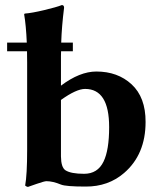

<svg xmlns="http://www.w3.org/2000/svg" viewBox="-20 -718 626 749"><path d="M264.2 -551.8V-518.1H218.3Q218.3 -512.2 217.8 -500V-383.8Q291 -439 356 -439Q439 -439 493.2 -389.2Q548.3 -338.4 547.9 -242.2Q547.9 -115.2 463.9 -43Q401.9 10.3 314 9.8Q236.8 9.8 217.8 2Q186 -11.2 161.1 -11.2Q153.3 -11.2 123 -0.7Q92.8 9.8 88.9 11.2Q83 10.3 78.1 5.9Q85.9 -36.1 85.9 -133.8V-474.1Q85.9 -494.1 85.4 -518.1H7.8V-551.8H84.5Q81.5 -620.1 74.2 -662.1L76.2 -665Q104 -667 152.1 -678.5Q200.2 -689.9 221.2 -698.2Q230 -698.2 230 -688Q220.7 -613.8 218.8 -551.8ZM235.4 -53.7Q256.8 -40 308.1 -40Q360.8 -40 383.8 -87.4Q405.8 -132.3 405.8 -222.2Q405.8 -371.1 312 -371.1Q277.8 -371.1 217.8 -328.1V-107.9Q218.3 -64.9 235.4 -53.7Z"/></svg>

Font: Linux Biolinum
Style: Bold
Weight: 700
Designer: Philipp H. Poll
Foundry: Philipp H. Poll
Version: Version 1.3.2 ; ttfautohint (v0.9)